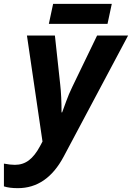

<svg xmlns="http://www.w3.org/2000/svg" viewBox="-89 -729 680 989"><path d="M184.6 -709H486.8L464.8 -606H162.6ZM49.8 -545.9H193.8L221.2 -293Q228 -233.4 228 -149.9H231Q240.7 -174.8 252.4 -208.3Q264.2 -241.7 284.2 -283.2L411.1 -545.9H570.8L238.8 78.1Q152.3 240.2 2.9 240.2Q-41 240.2 -68.8 231V113.8Q-35.6 120.1 -12.2 120.1Q28.8 120.1 59.8 96.7Q90.8 73.2 117.2 23.9L129.9 0Z"/></svg>

Font: Zoram GWebM
Style: Bold Italic
Weight: 700
Italic angle: -12°
Foundry: Ascender Corporation
Version: Version 1.000